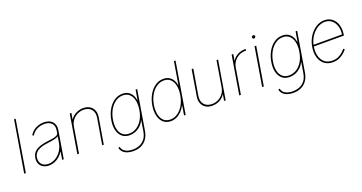

<svg xmlns="http://www.w3.org/2000/svg" viewBox="-44 -1537 4833 2560"><g transform="rotate(-20 2372.5 -256.5)"><path d="M194.3 -727.5 74.2 0H50.8L171.9 -727.5Z M402.3 11.7Q357.4 11.2 322.8 -7.1Q288.1 -25.4 271 -61Q253.9 -96.7 261.7 -147.5Q266.1 -175.3 279.1 -199.7Q292 -224.1 317.9 -243.9Q343.8 -263.7 386.5 -278.1Q429.2 -292.5 493.2 -299.8Q531.2 -304.2 565.7 -309.8Q600.1 -315.4 623 -326.9Q646 -338.4 649.4 -359.4L654.3 -391.6Q665.5 -455.1 631.3 -493.2Q597.2 -531.2 527.3 -531.2Q469.7 -531.2 420.4 -505.4Q371.1 -479.5 346.7 -434.6L326.2 -443.4Q345.2 -477.5 376 -502.2Q406.7 -526.9 445.8 -540.5Q484.9 -554.2 527.3 -553.7Q568.8 -553.7 599.6 -541.7Q630.4 -529.8 649.7 -507.8Q668.9 -485.8 676.3 -456.1Q683.6 -426.3 677.7 -391.6L612.3 0H589.8L607.4 -110.4H605.5Q582.5 -73.7 550.8 -46.4Q519 -19 481.2 -3.9Q443.4 11.2 402.3 11.7ZM402.3 -11.7Q454.1 -11.7 501.7 -39.6Q549.3 -67.4 583.3 -117.4Q617.2 -167.5 627.9 -233.4L641.6 -315.4Q630.9 -308.1 615.7 -302.2Q600.6 -296.4 582.3 -292Q564 -287.6 542.7 -284.4Q521.5 -281.2 498 -278.3Q423.8 -270 379.2 -252.4Q334.5 -234.9 312.5 -208.7Q290.5 -182.6 284.2 -147.5Q274.4 -85.9 307.9 -48.6Q341.3 -11.2 402.3 -11.7Z M889.2 -366.2 828.6 0H805.2L896 -545.9H919.4L904.8 -459H907.7Q933.6 -501.5 981.9 -527.1Q1030.3 -552.7 1086.4 -552.7Q1141.6 -552.7 1179.7 -529.1Q1217.8 -505.4 1234.4 -463.4Q1251 -421.4 1241.7 -366.2L1180.2 0H1157.7L1219.2 -366.2Q1231.4 -439 1194.8 -484.4Q1158.2 -529.8 1085.4 -530.3Q1037.1 -530.3 995.4 -509Q953.6 -487.8 925.3 -450.9Q897 -414.1 889.2 -366.2Z M1524.4 215.8Q1479 215.8 1441.7 203.6Q1404.3 191.4 1379.9 167Q1355.5 142.6 1347.7 106.4L1369.1 99.6Q1376.5 131.3 1397.2 152.3Q1418 173.3 1450.4 183.3Q1482.9 193.4 1524.4 193.4Q1609.4 193.4 1666.3 148.2Q1723.1 103 1737.3 11.7L1760.7 -136.7H1758.8Q1737.3 -91.3 1704.1 -60.8Q1670.9 -30.3 1631.1 -15.1Q1591.3 0 1550.8 0Q1487.3 0 1445.8 -34.4Q1404.3 -68.8 1388.4 -130.1Q1372.6 -191.4 1385.7 -271.5Q1399.4 -352.5 1435.8 -416.3Q1472.2 -480 1525.6 -517.1Q1579.1 -554.2 1643.6 -553.7Q1687.5 -554.2 1720.7 -536.1Q1753.9 -518.1 1774.9 -484.9Q1795.9 -451.7 1803.7 -406.2H1806.6L1830.1 -545.9H1852.5L1759.8 11.7Q1748.5 79.1 1716.8 124.5Q1685.1 169.9 1636.2 192.9Q1587.4 215.8 1524.4 215.8ZM1550.8 -22.5Q1607.9 -22.9 1656 -53Q1704.1 -83 1737.8 -138.9Q1771.5 -194.8 1784.2 -271.5Q1796.4 -345.2 1783.9 -404.1Q1771.5 -462.9 1735.8 -497.1Q1700.2 -531.2 1641.6 -531.2Q1584.5 -531.2 1535.9 -497.1Q1487.3 -462.9 1454.3 -404.1Q1421.4 -345.2 1409.2 -271.5Q1397 -197.8 1409.4 -141.6Q1421.9 -85.4 1457.8 -54.2Q1493.7 -22.9 1550.8 -22.5Z M2130.9 11.7Q2065.9 11.2 2024.9 -25.6Q1983.9 -62.5 1968.8 -126.7Q1953.6 -190.9 1966.8 -271.5Q1980.5 -351.6 2016.8 -415.5Q2053.2 -479.5 2106.7 -516.8Q2160.2 -554.2 2223.6 -553.7Q2267.1 -554.2 2300.8 -536.1Q2334.5 -518.1 2356 -484.9Q2377.4 -451.7 2383.8 -406.2H2386.7L2440.4 -727.5H2462.9L2341.8 0H2319.3L2341.8 -136.7H2339.8Q2317.4 -91.8 2284.9 -58.3Q2252.4 -24.9 2213.4 -6.8Q2174.3 11.2 2130.9 11.7ZM2130.9 -11.7Q2189 -11.7 2237.3 -45.7Q2285.6 -79.6 2319.1 -138.7Q2352.5 -197.8 2364.3 -271.5Q2377 -345.2 2364.7 -404.1Q2352.5 -462.9 2316.9 -497.1Q2281.2 -531.2 2223.6 -531.2Q2166 -531.2 2117.4 -497.1Q2068.8 -462.9 2035.4 -404.1Q2002 -345.2 1989.3 -271.5Q1977.5 -197.8 1989.5 -138.7Q2001.5 -79.6 2037.1 -45.7Q2072.8 -11.7 2130.9 -11.7Z M2917.5 -178.7 2978 -545.9H3000.5L2909.7 0H2887.2L2901.9 -86.9H2898.9Q2873.5 -43.9 2824.7 -18.3Q2775.9 7.3 2719.2 6.8Q2665 6.8 2627.2 -16.8Q2589.4 -40.5 2572.8 -82.5Q2556.2 -124.5 2564.9 -178.7L2625.5 -545.9H2648.9L2587.4 -178.7Q2575.2 -106.4 2613.5 -61Q2651.9 -15.6 2724.1 -15.6Q2772.5 -15.6 2813.5 -36.6Q2854.5 -57.6 2882.1 -94.5Q2909.7 -131.3 2917.5 -178.7Z M3102.1 0 3192.9 -545.9H3216.3L3201.7 -459H3204.6Q3230.5 -501.5 3278.8 -527.1Q3327.1 -552.7 3383.3 -552.7Q3387.7 -552.7 3389.2 -552.7Q3390.6 -552.7 3395 -552.7L3391.1 -530.3Q3386.7 -529.8 3385.3 -529.8Q3383.8 -529.8 3379.4 -530.3Q3331.1 -530.3 3290 -509Q3249 -487.8 3221.4 -450.9Q3193.8 -414.1 3186 -366.2L3125.5 0Z M3427.2 0 3518.1 -545.9H3541.5L3450.7 0ZM3548.3 -644.5Q3537.6 -645 3531.2 -652.6Q3524.9 -660.2 3526.9 -670.9Q3527.8 -677.7 3535.2 -684.1Q3542.5 -690.4 3550.3 -690.4Q3561.5 -690.4 3567.9 -683.1Q3574.2 -675.8 3571.8 -665Q3570.8 -657.2 3563.7 -651.1Q3556.6 -645 3548.3 -644.5Z M3794.4 215.8Q3749 215.8 3711.7 203.6Q3674.3 191.4 3649.9 167Q3625.5 142.6 3617.7 106.4L3639.2 99.6Q3646.5 131.3 3667.2 152.3Q3688 173.3 3720.5 183.3Q3752.9 193.4 3794.4 193.4Q3879.4 193.4 3936.3 148.2Q3993.2 103 4007.3 11.7L4030.8 -136.7H4028.8Q4007.3 -91.3 3974.1 -60.8Q3940.9 -30.3 3901.1 -15.1Q3861.3 0 3820.8 0Q3757.3 0 3715.8 -34.4Q3674.3 -68.8 3658.4 -130.1Q3642.6 -191.4 3655.8 -271.5Q3669.4 -352.5 3705.8 -416.3Q3742.2 -480 3795.7 -517.1Q3849.1 -554.2 3913.6 -553.7Q3957.5 -554.2 3990.7 -536.1Q4023.9 -518.1 4044.9 -484.9Q4065.9 -451.7 4073.7 -406.2H4076.7L4100.1 -545.9H4122.6L4029.8 11.7Q4018.6 79.1 3986.8 124.5Q3955.1 169.9 3906.2 192.9Q3857.4 215.8 3794.4 215.8ZM3820.8 -22.5Q3877.9 -22.9 3926 -53Q3974.1 -83 4007.8 -138.9Q4041.5 -194.8 4054.2 -271.5Q4066.4 -345.2 4054 -404.1Q4041.5 -462.9 4005.9 -497.1Q3970.2 -531.2 3911.6 -531.2Q3854.5 -531.2 3805.9 -497.1Q3757.3 -462.9 3724.4 -404.1Q3691.4 -345.2 3679.2 -271.5Q3667 -197.8 3679.4 -141.6Q3691.9 -85.4 3727.8 -54.2Q3763.7 -22.9 3820.8 -22.5Z M4428.7 11.7Q4356.9 11.7 4309.3 -25.9Q4261.7 -63.5 4242.7 -127.9Q4223.6 -192.4 4236.8 -272.9Q4250 -353 4290 -416.5Q4330.1 -480 4387.2 -516.8Q4444.3 -553.7 4508.3 -553.7Q4556.6 -553.7 4594 -533.4Q4631.3 -513.2 4655.8 -476.6Q4680.2 -439.9 4689 -390.9Q4697.8 -341.8 4688 -284.2L4686 -272.5H4248.5L4252 -294.9H4677.7L4666 -286.1Q4677.7 -354.5 4660.9 -410.2Q4644 -465.8 4604.7 -498.5Q4565.4 -531.2 4507.8 -531.2Q4451.2 -531.2 4398.9 -497.6Q4346.7 -463.9 4309.3 -406.2Q4272 -348.6 4259.8 -276.4L4259.3 -273.4Q4247.6 -201.7 4262.7 -142.1Q4277.8 -82.5 4319.6 -46.6Q4361.3 -10.7 4429.2 -10.7Q4480.5 -10.7 4517.8 -28.8Q4555.2 -46.9 4580.1 -70.3Q4605 -93.8 4617.7 -109.9L4634.8 -96.2Q4619.1 -75.7 4590.8 -50.3Q4562.5 -24.9 4522 -6.6Q4481.4 11.7 4428.7 11.7Z"/></g></svg>

Font: Inter Tight Thin
Style: Italic
Weight: 250
Italic angle: -9.39999°
Designer: Rasmus Andersson
Foundry: rsms
Version: Version 3.004